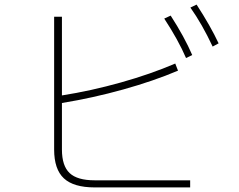

<svg xmlns="http://www.w3.org/2000/svg" viewBox="-20 -834 1040 837"><path d="M837 -814Q898 -720 933 -645L907 -631Q861 -729 810 -801ZM724 -766Q784 -673 818 -594L791 -581Q757 -660 696 -753ZM250 -182Q250 -111 283.5 -79.5Q317 -48 392 -48H809V-17H393Q301 -17 258.5 -56.5Q216 -96 216 -182V-761H250V-418Q377 -438 507 -474.5Q637 -511 744 -557L756 -526Q650 -481 517.5 -444Q385 -407 250 -385Z"/></svg>

Font: IBM Plex Sans JP ExtraLight
Style: Regular
Weight: 200
Designer: Mike Abbink; Paul van der Laan; Pieter van Rosmalen; Wujin Sim; Yejin Wi; Jinhee Kim; Boomi Park; Yona Kim; Kichan Ma
Foundry: Sandoll Inc.
Version: Version 1.001